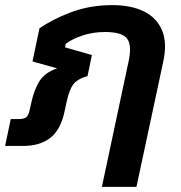

<svg xmlns="http://www.w3.org/2000/svg" viewBox="-29 -570 707 750"><path d="M369 160 473 -329Q487 -392 468 -418.5Q449 -445 381 -445Q336 -445 295.5 -432Q255 -419 228 -399L225 -385L330 -355L313 -273Q272 -261 256.5 -239.5Q241 -218 231 -171L223 -134Q208 -63 167.5 -31.5Q127 0 63 0H-9L13 -105H46Q66 -105 74.5 -113Q83 -121 87 -141L94 -172Q104 -218 124.5 -252Q145 -286 194 -303L98 -330L125 -459Q174 -494 248 -522Q322 -550 410 -550Q483 -550 533 -525.5Q583 -501 604 -451.5Q625 -402 608 -326L504 160Z"/></svg>

Font: Kanit Medium
Style: Italic
Weight: 500
Italic angle: -12°
Designer: Katatrad Team
Foundry: CadsonDemak
Version: Version 2.000; ttfautohint (v1.8.3)